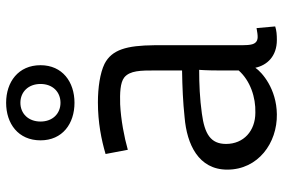

<svg xmlns="http://www.w3.org/2000/svg" viewBox="-168 -742 920 624"><g transform="rotate(-90 292.0 -430.0)"><path d="M52.7 -151.4C52.7 -50.8 139.6 11.2 232.4 9.8C315.9 8.8 369.1 -38.6 383.8 -60.1C392.1 -21.5 421.4 9.8 474.1 9.8C491.2 9.8 504.4 8.8 518.1 4.4L512.7 -56.2C487.8 -51.8 474.1 -49.8 465.3 -60.1C456.1 -70.3 457 -93.8 457 -126.5V-389.2C456.1 -478 442.9 -526.4 396.5 -550.3C366.7 -564.9 318.8 -571.8 271.5 -571.8C205.6 -571.8 149.9 -560.5 103.5 -546.9L117.2 -474.6C158.2 -486.3 215.3 -497.1 265.1 -499.5C301.3 -500.5 335 -499.5 352.1 -486.3C375 -467.8 375 -431.6 375 -386.2V-298.3C320.3 -297.4 272.9 -295.4 222.2 -290C135.3 -282.7 52.7 -245.1 52.7 -151.4ZM136.2 -155.3C136.2 -205.6 168.9 -225.1 234.9 -233.9C283.2 -240.7 331.5 -242.7 377 -242.7C377 -242.7 375 -219.2 375 -178.7V-114.3C341.8 -76.7 287.6 -58.6 237.8 -60.1C178.7 -60.1 136.2 -98.1 136.2 -155.3ZM270 -647.9C337.4 -647.9 392.1 -687 392.1 -758.3C392.1 -830.6 337.4 -870.1 270 -870.1C202.1 -870.1 147.9 -830.6 147.9 -758.3C147.9 -687 202.1 -647.9 270 -647.9ZM270 -693.4C234.9 -693.4 209 -718.8 209 -758.3C209 -797.9 234.9 -823.7 270 -823.7C305.2 -823.7 331.1 -797.9 331.1 -758.3C331.1 -718.8 305.2 -693.4 270 -693.4Z"/></g></svg>

Font: Duru Sans
Style: Regular
Weight: 400
Designer: Onur Yazıcıgil
Foundry: Onur Yazıcıgil
Version: Version 1.002